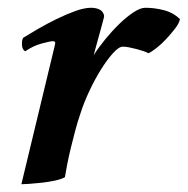

<svg xmlns="http://www.w3.org/2000/svg" viewBox="-20 -462 483 494"><path d="M186 -167Q180 -150 174 -127.5Q168 -105 162.5 -82.5Q157 -60 153 -39.5Q149 -19 147 -6Q138 -1 122 2.5Q106 6 88.5 8Q71 10 56 11Q41 12 35 12L120 -341Q121 -344 122 -350Q123 -356 116 -356Q109 -356 87 -350Q65 -344 45 -330Q37 -334 36.5 -347Q36 -360 40 -365Q56 -375 78.5 -388Q101 -401 125.5 -413Q150 -425 173.5 -433.5Q197 -442 214 -442Q228 -442 237 -437Q246 -432 248 -421Q248 -419 244.5 -406Q241 -393 236.5 -376.5Q232 -360 227.5 -344Q223 -328 221 -320Q233 -339 250.5 -360.5Q268 -382 286.5 -400Q305 -418 323 -430Q341 -442 354 -442Q377 -442 401 -436Q425 -430 443 -413Q441 -402 430.5 -388.5Q420 -375 407.5 -361.5Q395 -348 382 -338Q369 -328 362 -325Q359 -327 350.5 -330Q342 -333 332.5 -335.5Q323 -338 313 -340Q303 -342 296 -342Q286 -342 271 -325.5Q256 -309 240 -283.5Q224 -258 209.5 -227Q195 -196 186 -167Z"/></svg>

Font: Lusitana
Style: Bold Italic
Weight: 700
Designer: Ana Paula Megda
Foundry: Ana Paula Megda
Version: Version 1.000; ttfautohint (v1.1) -l 8 -r 50 -G 200 -x 14 -D